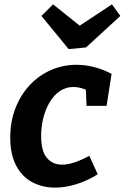

<svg xmlns="http://www.w3.org/2000/svg" viewBox="-20 -841 567 873"><path d="M230.8 12.1Q173.6 12.1 127.2 -12.3Q80.9 -36.7 53.7 -87.5Q26.6 -138.3 26.6 -216.1Q26.6 -288.2 50.2 -348.9Q73.8 -409.6 114.9 -453.7Q156 -497.8 210.8 -522.1Q265.6 -546.4 328.1 -546.4Q366.3 -546.4 406.7 -536.4Q447.2 -526.4 487.3 -505.1L464.6 -359.5H373.6L370.1 -440.9L383.6 -426.5Q347.1 -445.6 313.9 -445.6Q279.6 -445.6 252.3 -427Q225 -408.5 206.2 -376.8Q187.3 -345.1 177.1 -305.6Q167 -266.1 167 -223.9Q167 -153.5 193.1 -123Q219.2 -92.4 262.1 -92.4Q288.9 -92.4 320.4 -103.2Q351.9 -114 386.1 -132.6L424.5 -48.4Q375.6 -18.3 326 -3.1Q276.3 12.1 230.8 12.1ZM489 -821.2 527.3 -768.6 371.2 -625.3 292.1 -617.8 168.4 -768.6 221.3 -821.2 386.2 -689.2 291.3 -690.6Z"/></svg>

Font: Bitter Thin
Style: Italic
Weight: 100
Italic angle: -9°
Designer: Sol Matas, and Bitter project Authors
Foundry: Sol Matas
Version: Version 2.002